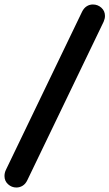

<svg xmlns="http://www.w3.org/2000/svg" viewBox="-67 -772 488 856"><path d="M6 64Q-15 64 -31 49.5Q-47 35 -47 13Q-47 -1 -41 -14L299 -720Q307 -736 319.5 -744Q332 -752 347 -752Q369 -752 385 -737.5Q401 -723 401 -701Q401 -689 395 -675L55 31Q47 48 34 56Q21 64 6 64Z"/></svg>

Font: SN Pro Bold
Style: Bold Italic
Weight: 700
Italic angle: -9°
Designer: Tobias Whetton
Foundry: Supernotes
Version: Version 1.003